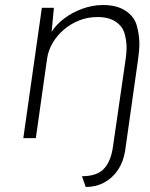

<svg xmlns="http://www.w3.org/2000/svg" viewBox="-20 -551 598 766"><path d="M322 195 307 152Q367 152 395 122Q423 92 431 32L481 -313Q485 -339 485 -361Q485 -388 477 -417Q469 -446 441.5 -464.5Q414 -483 369 -483Q330 -483 296 -469.5Q262 -456 235 -433Q208 -410 190.5 -380.5Q173 -351 168 -318L123 0H73L147 -520H195L186 -424Q204 -453 236.5 -477.5Q269 -502 309.5 -516.5Q350 -531 391 -531Q446 -531 481 -508Q516 -485 526 -448Q536 -411 536 -377Q536 -349 531 -315L479 52Q472 95 450.5 127Q429 159 396 177Q363 195 322 195Z"/></svg>

Font: Lexend ExtLt
Style: Italic
Weight: 250
Italic angle: -8.13011°
Designer: Bonnie Shaver-Troup, Thomas Jockin
Foundry: Lexend
Version: Version 1.007